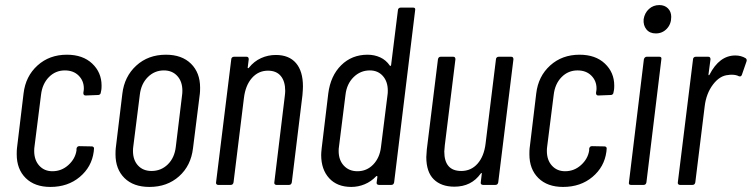

<svg xmlns="http://www.w3.org/2000/svg" viewBox="-20 -730 2968 758"><path d="M46 -121Q46 -137 47 -145L73 -361Q81 -429 128 -471.5Q175 -514 244 -514Q307 -514 344 -479Q381 -444 381 -392Q381 -381 380 -375L378 -365Q378 -361 375 -358Q372 -355 368 -355L318 -353Q309 -353 309 -363L310 -370Q311 -374 311 -381Q311 -411 290.5 -431.5Q270 -452 236 -452Q199 -452 173 -425.5Q147 -399 142 -356L116 -150Q115 -144 115 -134Q115 -98 135 -76Q155 -54 187 -54Q223 -54 250 -78.5Q277 -103 282 -136V-143Q284 -153 293 -153L343 -152Q347 -152 349.5 -149Q352 -146 351 -142L350 -131Q342 -71 295 -31.5Q248 8 179 8Q117 8 81.5 -27Q46 -62 46 -121Z M436 -121Q436 -137 437 -145L463 -360Q471 -428 518 -471Q565 -514 635 -514Q698 -514 734 -478.5Q770 -443 770 -384Q770 -368 769 -360L742 -145Q734 -76 687 -34Q640 8 570 8Q507 8 471.5 -27Q436 -62 436 -121ZM674 -150 699 -356Q700 -362 700 -372Q700 -408 680 -430Q660 -452 627 -452Q590 -452 563.5 -425.5Q537 -399 532 -356L506 -150Q505 -144 505 -134Q505 -98 525 -76.5Q545 -55 578 -55Q616 -55 642.5 -81Q669 -107 674 -150Z M1176 -389Q1176 -378 1174 -354L1132 -10Q1130 0 1121 0H1071Q1067 0 1064.5 -3Q1062 -6 1063 -10L1104 -348Q1106 -364 1106 -371Q1106 -409 1088.5 -430Q1071 -451 1038 -451Q1000 -451 974.5 -422Q949 -393 943 -343L902 -10Q900 0 891 0H841Q837 0 834.5 -3Q832 -6 833 -10L893 -496Q893 -500 896 -503Q899 -506 904 -506H953Q962 -506 962 -496L958 -464Q957 -462 959 -461Q961 -460 963 -463Q983 -488 1010.5 -500.5Q1038 -513 1069 -513Q1121 -513 1148.5 -481Q1176 -449 1176 -389Z M1562 -700H1611Q1621 -700 1619 -690L1536 -10Q1534 0 1525 0H1476Q1471 0 1468.5 -3Q1466 -6 1467 -10L1470 -32Q1470 -34 1468.5 -35Q1467 -36 1465 -34Q1445 -13 1419.5 -2.5Q1394 8 1367 8Q1311 8 1279.5 -26.5Q1248 -61 1248 -118Q1248 -127 1250 -145L1276 -361Q1285 -431 1327 -472.5Q1369 -514 1431 -514Q1458 -514 1481 -503.5Q1504 -493 1519 -471Q1520 -469 1522 -470Q1524 -471 1524 -473L1551 -690Q1551 -694 1554 -697Q1557 -700 1562 -700ZM1484 -149 1510 -356Q1511 -362 1511 -372Q1511 -408 1491.5 -430Q1472 -452 1440 -452Q1403 -452 1376 -425.5Q1349 -399 1344 -356L1318 -149Q1317 -144 1317 -134Q1317 -98 1337.5 -76Q1358 -54 1391 -54Q1428 -54 1453.5 -80.5Q1479 -107 1484 -149Z M1949 -506H1998Q2007 -506 2007 -496L1947 -10Q1945 0 1936 0H1887Q1882 0 1879.5 -3Q1877 -6 1878 -10L1882 -44Q1883 -47 1881.5 -47Q1880 -47 1878 -45Q1841 7 1774 7Q1722 7 1692.5 -22Q1663 -51 1663 -110Q1663 -118 1665 -140L1709 -496Q1711 -506 1720 -506H1769Q1778 -506 1778 -496L1736 -156Q1734 -138 1734 -132Q1734 -55 1801 -55Q1840 -55 1865.5 -84Q1891 -113 1897 -163L1938 -496Q1938 -500 1941 -503Q1944 -506 1949 -506Z M2070 -121Q2070 -137 2071 -145L2097 -361Q2105 -429 2152 -471.5Q2199 -514 2268 -514Q2331 -514 2368 -479Q2405 -444 2405 -392Q2405 -381 2404 -375L2402 -365Q2402 -361 2399 -358Q2396 -355 2392 -355L2342 -353Q2333 -353 2333 -363L2334 -370Q2335 -374 2335 -381Q2335 -411 2314.5 -431.5Q2294 -452 2260 -452Q2223 -452 2197 -425.5Q2171 -399 2166 -356L2140 -150Q2139 -144 2139 -134Q2139 -98 2159 -76Q2179 -54 2211 -54Q2247 -54 2274 -78.5Q2301 -103 2306 -136V-143Q2308 -153 2317 -153L2367 -152Q2371 -152 2373.5 -149Q2376 -146 2375 -142L2374 -131Q2366 -71 2319 -31.5Q2272 8 2203 8Q2141 8 2105.5 -27Q2070 -62 2070 -121Z M2521 -654Q2525 -679 2542 -694.5Q2559 -710 2583 -710Q2604 -710 2617 -697Q2630 -684 2630 -663Q2630 -635 2612.5 -616.5Q2595 -598 2569 -598Q2545 -598 2532 -614Q2519 -630 2521 -654ZM2463 -10 2522 -496Q2523 -500 2526 -503Q2529 -506 2533 -506H2583Q2593 -506 2591 -496L2532 -10Q2530 0 2521 0H2471Q2461 0 2463 -10Z M2924 -500Q2930 -495 2927 -487L2909 -435Q2906 -426 2897 -429Q2886 -435 2869 -435Q2860 -435 2856 -434Q2822 -432 2795 -396.5Q2768 -361 2762 -310L2725 -10Q2723 0 2714 0H2664Q2660 0 2657.5 -3Q2655 -6 2656 -10L2716 -496Q2716 -500 2719 -503Q2722 -506 2727 -506H2776Q2785 -506 2785 -496L2777 -436Q2777 -433 2778.5 -433Q2780 -433 2781 -435Q2820 -511 2883 -511Q2906 -511 2924 -500Z"/></svg>

Font: Barlow Condensed
Style: Italic
Weight: 400
Width: 3
Italic angle: -7°
Designer: Jeremy Tribby
Foundry: Tribby Type
Version: Version 1.408